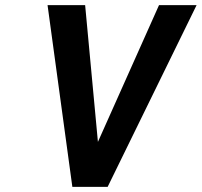

<svg xmlns="http://www.w3.org/2000/svg" viewBox="-20 -731 789 751"><path d="M363 -176 313 -711H166L263 0H401L749 -711H602Z"/></svg>

Font: Asimov
Style: NarIt
Weight: 500
Designer: Google
Version: Version 2.000980; 2014